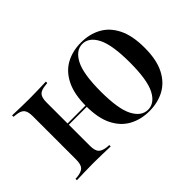

<svg xmlns="http://www.w3.org/2000/svg" viewBox="-80 -642 868 868"><g transform="rotate(-45 354.5 -207.5)"><path d="M87.9 -207.3V-346Q87.9 -376.6 76.6 -389.1Q65.3 -401.6 37.1 -404L24.2 -405.6V-414.5Q54 -413.7 79 -412.9Q104 -412.1 132.3 -412.1Q159.7 -412.1 185.1 -412.9Q210.5 -413.7 240.3 -414.5V-405.6L227.4 -404Q198.4 -401.6 187.1 -389.1Q175.8 -376.6 175.8 -346V-207.3ZM132.3 -2.4Q104 -2.4 79 -1.6Q54 -0.8 24.2 0V-8.9L37.1 -9.7Q65.3 -12.9 76.6 -25.4Q87.9 -37.9 87.9 -68.5V-207.3H175.8V-68.5Q175.8 -37.9 187.1 -25.4Q198.4 -12.9 227.4 -9.7L240.3 -8.9V0Q210.5 -0.8 185.1 -1.6Q159.7 -2.4 132.3 -2.4ZM477.4 11.3Q423.4 11.3 381 -11.7Q338.7 -34.7 314.5 -82.7Q290.3 -130.6 290.3 -207.3Q290.3 -283.9 314.5 -332.7Q338.7 -381.5 381 -404.4Q423.4 -427.4 477.4 -427.4Q531.5 -427.4 573.8 -404.4Q616.1 -381.5 640.3 -332.7Q664.5 -283.9 664.5 -207.3Q664.5 -130.6 640.3 -82.7Q616.1 -34.7 573.8 -11.7Q531.5 11.3 477.4 11.3ZM138.7 -203.2V-211.3H329.8V-203.2ZM477.4 2.4Q519.4 2.4 544.8 -46.4Q570.2 -95.2 570.2 -207.3Q570.2 -319.4 544.8 -369Q519.4 -418.5 477.4 -418.5Q435.5 -418.5 409.7 -369Q383.9 -319.4 383.9 -207.3Q383.9 -95.2 409.7 -46.4Q435.5 2.4 477.4 2.4Z"/></g></svg>

Font: Playfair 144pt SemiCondensed Medium
Style: Regular
Weight: 500
Width: 4
Designer: Claus Eggers Sørensen
Foundry: Claus Eggers Sørensen
Version: Version 2.203